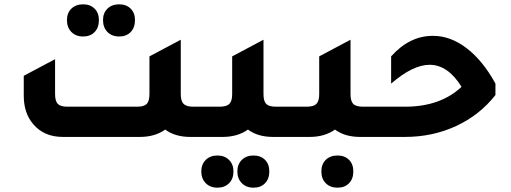

<svg xmlns="http://www.w3.org/2000/svg" viewBox="-20 -634 2364 889"><path d="M365 -465Q331 -465 310.5 -486Q290 -507 290 -541Q290 -574 310.5 -594Q331 -614 365 -614Q398 -614 418 -594Q438 -574 438 -541Q438 -506 418 -485.5Q398 -465 365 -465ZM532 -465Q498 -465 477.5 -486Q457 -507 457 -541Q457 -574 477.5 -594Q498 -614 532 -614Q565 -614 585 -594Q605 -574 605 -541Q605 -506 585 -485.5Q565 -465 532 -465ZM875 -140H956V0H861Q791 0 745 -34Q697 0 628 0H271Q184 0 134 -59Q90 -110 90 -191V-283L235 -360V-199Q235 -166 247.5 -153Q260 -140 292 -140H615Q647 -140 659.5 -153Q672 -166 672 -199V-373L817 -450V-198Q817 -166 830 -153Q843 -140 875 -140Z M1258 -140H1355V0H1244Q1174 0 1128 -34Q1080 0 1011 0H899V-140H997Q1029 -140 1042 -153Q1055 -166 1055 -198V-373L1200 -450V-198Q1200 -166 1212.5 -153Q1225 -140 1258 -140ZM987 86Q1020 86 1040.5 106.5Q1061 127 1061 160Q1061 194 1040.5 214.5Q1020 235 987 235Q953 235 932.5 214Q912 193 912 160Q912 127 932.5 106.5Q953 86 987 86ZM1154 86Q1187 86 1207 106Q1227 126 1227 160Q1227 194 1207 214.5Q1187 235 1154 235Q1120 235 1099.5 214Q1079 193 1079 160Q1079 127 1099.5 106.5Q1120 86 1154 86Z M1661 -140H1758V0H1647Q1577 0 1531 -34Q1483 0 1414 0H1302V-140H1400Q1432 -140 1445 -153Q1458 -166 1458 -198V-373L1603 -450V-198Q1603 -166 1615.5 -153Q1628 -140 1661 -140ZM1543 86Q1576 86 1596 106Q1616 126 1616 160Q1616 194 1596 214.5Q1576 235 1543 235Q1509 235 1488.5 214.5Q1468 194 1468 160Q1468 126 1488.5 106Q1509 86 1543 86Z M1705 0V-140H1856Q2019 -140 2117 -232Q2054 -334 1969 -334Q1892 -334 1791 -247V-373Q1876 -468 1984 -468H1986Q2066 -468 2141 -410.5Q2216 -353 2274 -247V-194Q2201 -101 2092 -50.5Q1983 0 1855 0Z"/></svg>

Font: Tajawal ExtraBold
Style: Regular
Weight: 800
Designer: Boutros Fonts
Foundry: Created by Boutros International 2017
Version: Version 1.700